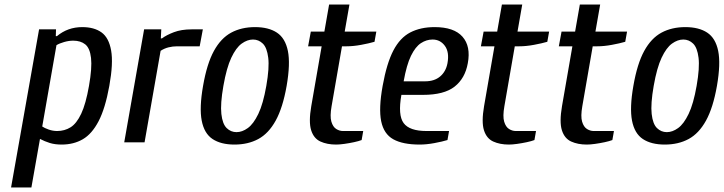

<svg xmlns="http://www.w3.org/2000/svg" viewBox="-20 -630 3204 850"><path d="M29 200 153 -500H228L227 -470H232Q280 -510 344 -510Q397 -510 429.5 -486.5Q462 -463 472 -406.5Q482 -350 464 -250Q446 -150 416.5 -93.5Q387 -37 346.5 -13.5Q306 10 253 10Q223 10 200.5 3Q178 -4 157 -15L119 200ZM233 -50Q266 -50 292.5 -66.5Q319 -83 339.5 -126.5Q360 -170 374 -250Q388 -330 383 -373.5Q378 -417 357.5 -433.5Q337 -450 304 -450Q285 -450 264 -444Q243 -438 230 -430L167 -70Q177 -63 195.5 -56.5Q214 -50 233 -50Z M530 0 618 -500H694L692 -460H697Q717 -475 750 -487.5Q783 -500 828 -500H878L864 -425H764Q745 -425 726.5 -420.5Q708 -416 691 -405L620 0Z M1018 10Q958 10 921 -14.5Q884 -39 873 -96Q862 -153 879 -250Q896 -348 927 -404.5Q958 -461 1003.5 -485.5Q1049 -510 1109 -510Q1169 -510 1206 -485.5Q1243 -461 1254.5 -404.5Q1266 -348 1249 -250Q1232 -153 1200.5 -96Q1169 -39 1123.5 -14.5Q1078 10 1018 10ZM1027 -45Q1052 -45 1077 -63Q1102 -81 1123.5 -125.5Q1145 -170 1159 -250Q1173 -330 1167.5 -374.5Q1162 -419 1143.5 -437Q1125 -455 1100 -455Q1075 -455 1050 -437Q1025 -419 1004 -374.5Q983 -330 969 -250Q955 -170 960 -125.5Q965 -81 983.5 -63Q1002 -45 1027 -45Z M1468 10Q1428 10 1398.5 -3.5Q1369 -17 1357.5 -53.5Q1346 -90 1358 -160L1404 -425H1344L1356 -490H1416L1437 -610H1527L1506 -490H1646L1638 -445Q1614 -438 1579 -431.5Q1544 -425 1514 -425H1494L1448 -160Q1440 -115 1447 -91.5Q1454 -68 1468.5 -59Q1483 -50 1498 -50H1588L1581 -10Q1568 -5 1547 -0.5Q1526 4 1504.5 7Q1483 10 1468 10Z M1838 10Q1763 10 1721 -13.5Q1679 -37 1667.5 -93.5Q1656 -150 1674 -250Q1692 -350 1721.5 -406.5Q1751 -463 1796.5 -486.5Q1842 -510 1904 -510Q1990 -510 2027.5 -467.5Q2065 -425 2051 -350Q2039 -283 1992.5 -246.5Q1946 -210 1852 -210H1757Q1741 -120 1767 -85Q1793 -50 1868 -50H1968L1961 -10Q1938 -3 1903 3.5Q1868 10 1838 10ZM1767 -270H1862Q1903 -270 1928.5 -291.5Q1954 -313 1961 -350Q1970 -399 1949.5 -427Q1929 -455 1895 -455Q1868 -455 1843.5 -439Q1819 -423 1799.5 -383Q1780 -343 1767 -270Z M2233 10Q2193 10 2163.5 -3.5Q2134 -17 2122.5 -53.5Q2111 -90 2123 -160L2169 -425H2109L2121 -490H2181L2202 -610H2292L2271 -490H2411L2403 -445Q2379 -438 2344 -431.5Q2309 -425 2279 -425H2259L2213 -160Q2205 -115 2212 -91.5Q2219 -68 2233.5 -59Q2248 -50 2263 -50H2353L2346 -10Q2333 -5 2312 -0.5Q2291 4 2269.5 7Q2248 10 2233 10Z M2578 10Q2538 10 2508.5 -3.5Q2479 -17 2467.5 -53.5Q2456 -90 2468 -160L2514 -425H2454L2466 -490H2526L2547 -610H2637L2616 -490H2756L2748 -445Q2724 -438 2689 -431.5Q2654 -425 2624 -425H2604L2558 -160Q2550 -115 2557 -91.5Q2564 -68 2578.5 -59Q2593 -50 2608 -50H2698L2691 -10Q2678 -5 2657 -0.5Q2636 4 2614.5 7Q2593 10 2578 10Z M2923 10Q2863 10 2826 -14.5Q2789 -39 2778 -96Q2767 -153 2784 -250Q2801 -348 2832 -404.5Q2863 -461 2908.5 -485.5Q2954 -510 3014 -510Q3074 -510 3111 -485.5Q3148 -461 3159.5 -404.5Q3171 -348 3154 -250Q3137 -153 3105.5 -96Q3074 -39 3028.5 -14.5Q2983 10 2923 10ZM2932 -45Q2957 -45 2982 -63Q3007 -81 3028.5 -125.5Q3050 -170 3064 -250Q3078 -330 3072.5 -374.5Q3067 -419 3048.5 -437Q3030 -455 3005 -455Q2980 -455 2955 -437Q2930 -419 2909 -374.5Q2888 -330 2874 -250Q2860 -170 2865 -125.5Q2870 -81 2888.5 -63Q2907 -45 2932 -45Z"/></svg>

Font: Cuprum
Style: Italic
Weight: 400
Italic angle: -10°
Designer: Jovanny Lemonad
Foundry: Jovanny Lemonad
Version: Version 3.000